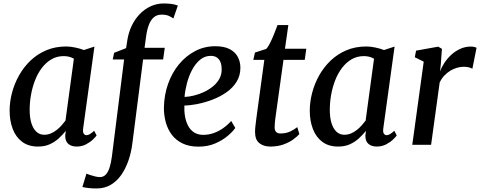

<svg xmlns="http://www.w3.org/2000/svg" viewBox="-20 -835 2768 1107"><path d="M459.5 -95.5Q456.5 -72.5 463 -64Q469.5 -55.5 478.5 -55.5Q487.5 -55.5 497.8 -61.5Q508 -67.5 523 -81L537 -54Q532.5 -47 516.8 -31.5Q501 -16 476.5 -3Q452 10 421.5 10Q392.5 10 374.2 -5Q356 -20 356 -53L359.5 -80.5Q342 -59 319.5 -38Q297 -17 267.5 -3.5Q238 10 199.5 10Q144 10 107.5 -17.5Q71 -45 53.2 -92Q35.5 -139 35.5 -197Q35.5 -247.5 49.2 -300Q63 -352.5 89.8 -400.2Q116.5 -448 156 -485.8Q195.5 -523.5 247 -545.2Q298.5 -567 361.5 -567Q385.5 -567 414 -561Q442.5 -555 463.5 -546.5L524.5 -566.5ZM406 -496.5Q393.5 -504 378.5 -507.8Q363.5 -511.5 347.5 -511.5Q308 -511.5 276.5 -493Q245 -474.5 221.2 -443.2Q197.5 -412 182 -372Q166.5 -332 158.8 -288.2Q151 -244.5 151 -202Q151 -155.5 161.5 -123.2Q172 -91 190.8 -74.5Q209.5 -58 234.5 -58Q255.5 -58 273.5 -65.8Q291.5 -73.5 307 -85.8Q322.5 -98 335 -112.2Q347.5 -126.5 357.5 -139.5Z M714.5 -605.5Q721.5 -649 739.8 -687Q758 -725 785.8 -753.8Q813.5 -782.5 848.8 -798.8Q884 -815 924 -815Q944 -815 965.2 -812.8Q986.5 -810.5 1005.5 -803L979.5 -728.5Q970.5 -735.5 953.8 -743.2Q937 -751 911.5 -750.5Q884 -750.5 866.2 -734.8Q848.5 -719 838 -691Q827.5 -663 822.5 -625.5L813.5 -559.5H930L920.5 -492H805L743.5 -11Q737 42.5 720.8 89.8Q704.5 137 679.5 173Q654.5 209 619.5 230Q584.5 251 540 251.5Q515.5 252 491 249.2Q466.5 246.5 455 243L478.5 166Q482 168 495.8 172.8Q509.5 177.5 526.5 181.8Q543.5 186 556 186Q576 186 589.5 172Q603 158 611.5 131.8Q620 105.5 625 68.5L695.5 -492H630L638 -530.5L707 -557.5Z M1336.5 -97.5Q1323 -77 1293.2 -51.8Q1263.5 -26.5 1220.8 -8Q1178 10.5 1124.5 10.5Q1070 10.5 1031.5 -8.5Q993 -27.5 969.5 -59.5Q946 -91.5 935.5 -131.2Q925 -171 925 -212.5Q926 -285.5 948.5 -350Q971 -414.5 1011.2 -463.5Q1051.5 -512.5 1105 -540.5Q1158.5 -568.5 1221 -568.5Q1271 -568.5 1302.8 -552.5Q1334.5 -536.5 1350 -508.8Q1365.5 -481 1366 -446.5Q1366.5 -399.5 1344 -363.5Q1321.5 -327.5 1284.5 -302Q1247.5 -276.5 1203.8 -260Q1160 -243.5 1117.5 -235.2Q1075 -227 1043 -226.5Q1041.5 -194 1046.8 -163.8Q1052 -133.5 1064.8 -109.5Q1077.5 -85.5 1099.2 -71.5Q1121 -57.5 1151.5 -57.5Q1183.5 -57.5 1212.2 -67.8Q1241 -78 1266.5 -96Q1292 -114 1313 -137.5ZM1196 -513Q1160.5 -513 1133.5 -490.5Q1106.5 -468 1087.5 -432Q1068.5 -396 1057.8 -354.8Q1047 -313.5 1044 -276Q1070 -277 1099.8 -284.5Q1129.5 -292 1157.5 -305.2Q1185.5 -318.5 1208.8 -337.8Q1232 -357 1245.5 -382Q1259 -407 1258 -437.5Q1257.5 -475 1241.2 -494Q1225 -513 1196 -513Z M1571 -177.5Q1568.5 -160.5 1567 -148Q1565.5 -135.5 1564.5 -124.2Q1563.5 -113 1563.5 -100.5Q1563.5 -83.5 1571.8 -74.5Q1580 -65.5 1596.5 -65.5Q1630 -65.5 1654 -77.2Q1678 -89 1694 -102L1706 -62Q1694 -48 1671 -31.2Q1648 -14.5 1614.8 -2.2Q1581.5 10 1538 10Q1500.5 10 1475.5 -9.5Q1450.5 -29 1450.5 -74.5Q1450.5 -79.5 1450.8 -86Q1451 -92.5 1452 -102.5Q1453 -112.5 1454.8 -126.2Q1456.5 -140 1459 -160L1504 -490H1440.5L1450 -532L1515 -553Q1526 -564.5 1538 -588.8Q1550 -613 1561 -640.8Q1572 -668.5 1580 -690.5H1642.5L1623 -554H1746L1737 -490H1614.5Z M2190 -95.5Q2187 -72.5 2193.5 -64Q2200 -55.5 2209 -55.5Q2218 -55.5 2228.2 -61.5Q2238.5 -67.5 2253.5 -81L2267.5 -54Q2263 -47 2247.2 -31.5Q2231.5 -16 2207 -3Q2182.5 10 2152 10Q2123 10 2104.8 -5Q2086.5 -20 2086.5 -53L2090 -80.5Q2072.5 -59 2050 -38Q2027.5 -17 1998 -3.5Q1968.5 10 1930 10Q1874.5 10 1838 -17.5Q1801.5 -45 1783.8 -92Q1766 -139 1766 -197Q1766 -247.5 1779.8 -300Q1793.5 -352.5 1820.2 -400.2Q1847 -448 1886.5 -485.8Q1926 -523.5 1977.5 -545.2Q2029 -567 2092 -567Q2116 -567 2144.5 -561Q2173 -555 2194 -546.5L2255 -566.5ZM2136.5 -496.5Q2124 -504 2109 -507.8Q2094 -511.5 2078 -511.5Q2038.5 -511.5 2007 -493Q1975.5 -474.5 1951.8 -443.2Q1928 -412 1912.5 -372Q1897 -332 1889.2 -288.2Q1881.5 -244.5 1881.5 -202Q1881.5 -155.5 1892 -123.2Q1902.5 -91 1921.2 -74.5Q1940 -58 1965 -58Q1986 -58 2004 -65.8Q2022 -73.5 2037.5 -85.8Q2053 -98 2065.5 -112.2Q2078 -126.5 2088 -139.5Z M2357 0 2423 -479.5 2371.5 -505 2379 -543 2506.5 -566 2528 -553.5 2521.5 -464 2517 -423.5Q2525.5 -447 2542 -472.2Q2558.5 -497.5 2581.5 -518.8Q2604.5 -540 2633.2 -553.2Q2662 -566.5 2694.5 -566.5Q2704.5 -566.5 2713.8 -564.5Q2723 -562.5 2727.5 -559L2703.5 -438.5Q2698 -442.5 2685.5 -446.2Q2673 -450 2653.5 -450Q2634.5 -450 2614.8 -444.2Q2595 -438.5 2576.2 -427.2Q2557.5 -416 2541.8 -399.2Q2526 -382.5 2515 -359.5L2465.5 0Z"/></svg>

Font: Merriweather 20pt Medium
Style: Italic
Weight: 500
Italic angle: -7.8°
Version: Version 2.101